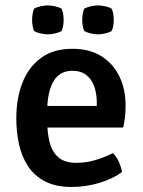

<svg xmlns="http://www.w3.org/2000/svg" viewBox="-20 -692 540 724"><path d="M113 -211V-292.5H345V-305.5Q345 -338 335.8 -365Q326.5 -392 306.2 -408.5Q286 -425 252.5 -425Q204.5 -425 181.2 -384.5Q158 -344 158 -271.5V-236.5Q158 -192.5 167 -156.2Q176 -120 199.8 -99Q223.5 -78 268 -78Q305.5 -78 340 -88.5Q374.5 -99 405.5 -114.5Q419.5 -101.5 428.5 -81Q437.5 -60.5 440 -43Q404 -17 353.5 -2Q303 13 250.5 13Q190 13 149.5 -8.2Q109 -29.5 85.2 -66Q61.5 -102.5 51.5 -149Q41.5 -195.5 41.5 -246Q41.5 -320.5 64.5 -379.8Q87.5 -439 134.5 -473.5Q181.5 -508 253 -508Q318 -508 362.8 -479.8Q407.5 -451.5 430.5 -403.2Q453.5 -355 453.5 -295.5Q453.5 -269.5 451.5 -251.2Q449.5 -233 444.5 -211ZM101 -617Q101 -626.5 102.8 -638.2Q104.5 -650 108.5 -659Q118 -665 132.8 -668.2Q147.5 -671.5 160.5 -671.5Q173.5 -671.5 188 -668.2Q202.5 -665 212.5 -659Q216.5 -650 218.2 -638.2Q220 -626.5 220 -617Q220 -607.5 218.2 -595.8Q216.5 -584 212.5 -575Q202.5 -569.5 188 -566Q173.5 -562.5 160.5 -562.5Q147.5 -562.5 132.8 -566Q118 -569.5 108.5 -575Q104.5 -584 102.8 -595.8Q101 -607.5 101 -617ZM290 -617Q290 -626.5 291.8 -638.2Q293.5 -650 297.5 -659Q307.5 -665 322 -668.2Q336.5 -671.5 349.5 -671.5Q362.5 -671.5 377.2 -668.2Q392 -665 401 -659Q405.5 -650 407.2 -638.2Q409 -626.5 409 -617Q409 -607.5 407.2 -595.8Q405.5 -584 401 -575Q392 -569.5 377.2 -566Q362.5 -562.5 349.5 -562.5Q336.5 -562.5 322 -566Q307.5 -569.5 297.5 -575Q293.5 -584 291.8 -595.8Q290 -607.5 290 -617Z"/></svg>

Font: Signika Light Medium
Style: Regular
Weight: 500
Version: Version 2.003;gftools[0.9.32]